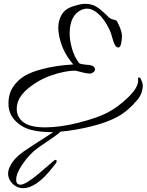

<svg xmlns="http://www.w3.org/2000/svg" viewBox="-20 -612 762 998"><path d="M152 177Q117 210 90.5 251.5Q64 293 64 321Q64 349 88 348Q115 346 181 291Q215 262 233 246.5Q251 231 256 226.5Q261 222 265.5 220Q270 218 272 219.5Q274 221 274 224Q276 232 267 241L252 260Q169 366 100 366Q62 366 36 332Q22 312 22 292Q22 272 32 253Q52 211 102 176Q132 155 257 75H251Q189 75 141.5 63Q94 51 59 15Q24 -21 24 -73.5Q24 -126 49.5 -162.5Q75 -199 110.5 -219Q146 -239 196 -252Q270 -272 361 -277Q296 -351 284 -448Q283 -459 283 -469Q283 -505 300.5 -535.5Q318 -566 359 -579Q400 -592 420 -592Q440 -592 449.5 -589.5Q459 -587 466 -584.5Q473 -582 480 -577.5Q487 -573 492 -570Q497 -567 504 -560.5Q511 -554 514 -551.5Q517 -549 525 -541.5Q533 -534 535 -533Q550 -515 564 -512Q566 -510 573 -509.5Q580 -509 585.5 -504Q591 -499 602.5 -471Q614 -443 614 -424.5Q614 -406 609.5 -385.5Q605 -365 595 -365Q578 -365 567 -404.5Q556 -444 551 -454Q523 -513 491 -540Q462 -567 432 -567Q419 -567 406 -562Q342 -535 342 -436Q342 -404 354 -360.5Q366 -317 391 -284Q396 -278 444 -274Q469 -271 473 -256.5Q477 -242 461 -234Q452 -223 392 -240Q376 -244 371 -245Q317 -244 249 -221Q181 -198 124 -150.5Q67 -103 67 -46Q67 -3 102 23.5Q137 50 214.5 50Q292 50 387.5 26Q483 2 537.5 -26Q592 -54 645 -105Q698 -156 698 -193Q698 -199 697.5 -203Q697 -207 699 -208Q705 -211 709 -207Q722 -182 722 -168Q722 -127 695 -94Q648 -37 593.5 -6.5Q539 24 454 45Q369 66 295 72Q275 91 226 123Q177 155 152 177Z"/></svg>

Font: Allura
Style: Regular
Weight: 400
Designer: Robert E. Leuschke
Foundry: Robert E. Leuschke
Version: Version 1.004